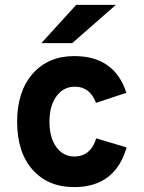

<svg xmlns="http://www.w3.org/2000/svg" viewBox="-20 -752 587 784"><path d="M453 -732 275 -576H149L291 -732ZM50 -255Q50 -379 113.5 -451Q177 -523 283 -523Q448 -523 496 -373L372 -332Q347 -398 286 -398Q239 -398 210.5 -359Q182 -320 182 -255Q182 -190 210 -151.5Q238 -113 283 -113Q350 -113 373 -187L497 -150Q450 12 283 12Q176 12 113 -59Q50 -130 50 -255Z"/></svg>

Font: ReCut ExtraBold
Style: Regular
Weight: 800
Designer: Giant Group (for alternate capitals set)
Version: Version 2.002;FEAKit 1.0